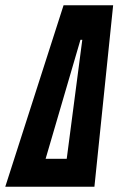

<svg xmlns="http://www.w3.org/2000/svg" viewBox="-67 -708 449 728"><path d="M-47 0 174 -688H362L291 0ZM106 -106H186L245 -557H238Z"/></svg>

Font: Saira Ultra Condensed ExtraBold
Style: Italic
Weight: 800
Width: 1
Italic angle: -12°
Designer: Hector Gatti with collaboration of the Omnibus-Type team
Foundry: Omnibus-Type
Version: Version 1.001; ttfautohint (v1.8)